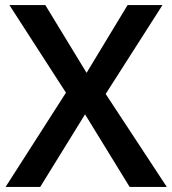

<svg xmlns="http://www.w3.org/2000/svg" viewBox="-20 -734 676 754"><path d="M635 0 395 -365 618 -714H481L320 -448L158 -714H17L239 -370L2 0H138L314 -285L489 0Z"/></svg>

Font: Noto Sans Myanmar SemiBold
Style: Regular
Weight: 600
Designer: Monotype Design Team
Foundry: Monotype Imaging Inc.
Version: Version 2.107